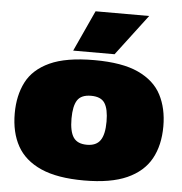

<svg xmlns="http://www.w3.org/2000/svg" viewBox="-55 -843 860 906"><g transform="rotate(5 375.0 -390.0)"><path d="M23 -277Q23 -362 55.5 -425.5Q88 -489 165 -524.5Q242 -560 376 -560Q508 -560 584.5 -524.5Q661 -489 694 -425.5Q727 -362 727 -277Q727 -187 691.5 -123Q656 -59 579 -24.5Q502 10 376 10Q249 10 171.5 -24.5Q94 -59 58.5 -123Q23 -187 23 -277ZM292 -276Q292 -215 311 -187Q330 -159 375 -159Q419 -159 438.5 -187Q458 -215 458 -276Q458 -335 440 -363Q422 -391 375 -391Q328 -391 310 -363Q292 -335 292 -276ZM272 -596 361 -790H615L468 -596Z"/></g></svg>

Font: Georama Expanded Black
Style: Regular
Weight: 900
Width: 7
Designer: Jean-Baptiste Levee
Foundry: Production Type
Version: Version 1.000